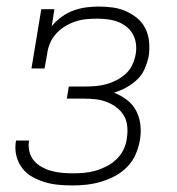

<svg xmlns="http://www.w3.org/2000/svg" viewBox="-20 -558 540 586"><path d="M202 8Q180 8 158.5 6Q137 4 117 -2Q97 -8 79 -18Q61 -28 48.5 -44Q36 -60 30.5 -80.5Q25 -101 28 -123Q28 -124 28.5 -126Q29 -128 29 -129H69Q69 -128 69 -127Q69 -126 68 -124Q66 -108 70.5 -92.5Q75 -77 85 -66Q95 -55 109 -47.5Q123 -40 138 -36Q153 -32 169.5 -30.5Q186 -29 202 -29Q219 -29 236.5 -30.5Q254 -32 271.5 -37Q289 -42 305.5 -50.5Q322 -59 335.5 -72Q349 -85 357 -101.5Q365 -118 367 -135Q370 -153 368.5 -171.5Q367 -190 358.5 -204.5Q350 -219 336.5 -229.5Q323 -240 306.5 -246.5Q290 -253 272.5 -255Q255 -257 236 -257H184L190 -294H242Q258 -294 274 -295.5Q290 -297 306 -301.5Q322 -306 337 -314Q352 -322 364.5 -333.5Q377 -345 384 -360.5Q391 -376 394 -392Q397 -408 395 -424Q393 -440 385.5 -453.5Q378 -467 366 -476.5Q354 -486 339.5 -491.5Q325 -497 309 -499Q293 -501 277 -501Q261 -501 244 -499.5Q227 -498 210.5 -492.5Q194 -487 179 -478Q164 -469 152 -456Q140 -443 133 -427Q126 -411 124 -394L116 -349H76L106 -530H146L138 -478Q151 -494 168 -506.5Q185 -519 204.5 -526Q224 -533 243.5 -535.5Q263 -538 282 -538Q304 -538 325 -535Q346 -532 365 -523.5Q384 -515 399.5 -502Q415 -489 424 -470.5Q433 -452 435 -430.5Q437 -409 434 -387Q430 -368 422 -349Q414 -330 399 -315.5Q384 -301 365.5 -291Q347 -281 328 -275Q349 -267 367 -253.5Q385 -240 395.5 -220Q406 -200 408.5 -176.5Q411 -153 407 -130Q403 -108 394 -87Q385 -66 368.5 -49Q352 -32 331.5 -21Q311 -10 289 -3.5Q267 3 245.5 5.5Q224 8 202 8Z"/></svg>

Font: Iosevka Slab Extralight
Style: Italic
Weight: 200
Italic angle: -9°
Monospace: yes
Designer: Belleve Invis
Foundry: Belleve Invis
Version: Version 11.1.1; ttfautohint (v1.8.3)